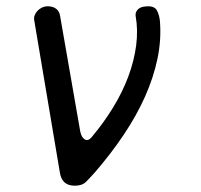

<svg xmlns="http://www.w3.org/2000/svg" viewBox="-20 -580 640 610"><path d="M170 -33 89 -514Q87 -523 90 -531Q93 -539 99 -545.5Q105 -552 113.5 -556Q122 -560 132 -560Q148 -560 158.5 -552Q169 -544 171 -529L235 -162Q239 -143 249.5 -137Q260 -131 271 -144Q309 -189 339 -238Q369 -287 387.5 -336.5Q406 -386 412.5 -435Q419 -484 411 -529Q410 -537 413 -543Q416 -549 421.5 -553Q427 -557 435 -558.5Q443 -560 451 -560Q472 -560 479 -546Q486 -532 488 -514Q493 -455 480.5 -394.5Q468 -334 441 -273.5Q414 -213 373.5 -152.5Q333 -92 282 -33Q266 -15 253.5 -2.5Q241 10 218 10Q196 10 184.5 -1Q173 -12 170 -33Z"/></svg>

Font: Maple Mono NL Light
Style: Italic
Weight: 300
Italic angle: -10°
Monospace: yes
Designer: subframe7536
Version: Version 7.000